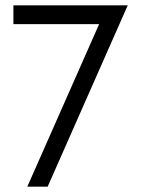

<svg xmlns="http://www.w3.org/2000/svg" viewBox="-20 -697 527 717"><path d="M363 -636 381 -607H30V-677H457L158 0H82Z"/></svg>

Font: Teachers[wght]
Style: Regular
Weight: 400
Designer: Alfredo Marco Pradil & Chank Diesel
Version: Version 1.000;Glyphs 3.1.2 (3151)